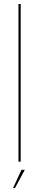

<svg xmlns="http://www.w3.org/2000/svg" viewBox="-20 -805 200 956"><path d="M72 0H83V-785H72ZM45 131.5H54.5L103.5 40.5H87Z"/></svg>

Font: Anybody Thin Thin
Style: Regular
Weight: 250
Version: Version 1.113;gftools[0.9.25]